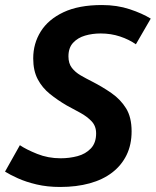

<svg xmlns="http://www.w3.org/2000/svg" viewBox="-34 -729 619 763"><path d="M205 14Q154 14 111.5 4Q69 -6 37 -20.5Q5 -35 -14 -47L45 -152Q70 -135 113.5 -117.5Q157 -100 207 -100Q242 -100 274 -108.5Q306 -117 327 -139Q348 -161 348 -199Q348 -228 330 -247Q312 -266 285.5 -280.5Q259 -295 231 -310Q195 -331 164.5 -355.5Q134 -380 116 -414Q98 -448 98 -497Q98 -556 128 -604Q158 -652 218.5 -680.5Q279 -709 371 -709Q431 -709 481 -692.5Q531 -676 565 -655L506 -553Q479 -572 443 -584Q407 -596 366 -596Q333 -596 304 -587.5Q275 -579 256.5 -559Q238 -539 238 -505Q238 -477 251.5 -459.5Q265 -442 286.5 -429.5Q308 -417 332 -405Q373 -384 409 -359Q445 -334 467 -298.5Q489 -263 489 -207Q489 -154 469 -113Q449 -72 412 -43.5Q375 -15 322.5 -0.5Q270 14 205 14Z"/></svg>

Font: Ubuntu Sans
Style: Bold Italic
Weight: 700
Italic angle: -13.5°
Designer: Dalton Maag Ltd
Foundry: Dalton Maag Ltd
Version: Version 1.006